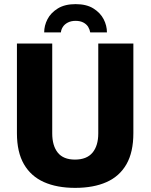

<svg xmlns="http://www.w3.org/2000/svg" viewBox="-20 -898 729 930"><path d="M344 12Q256 12 193 -16Q130 -44 96 -102.5Q62 -161 62 -253V-687H233V-252Q233 -192 260 -158.5Q287 -125 343 -125Q400 -125 428 -158.5Q456 -192 456 -252V-687H626V-253Q626 -161 592.5 -102.5Q559 -44 496 -16Q433 12 344 12ZM194 -741Q194 -774 210 -805Q226 -836 260 -857Q294 -878 346 -878Q399 -878 432.5 -857Q466 -836 482 -805Q498 -774 498 -741H417Q415 -754 407.5 -767Q400 -780 384.5 -788.5Q369 -797 346 -797Q324 -797 308 -788.5Q292 -780 284 -767Q276 -754 275 -741Z"/></svg>

Font: Archivo SemiCondensed ExtraBold
Style: Regular
Weight: 800
Width: 4
Designer: Hector Gatti
Foundry: Omnibus-Type
Version: Version 2.001